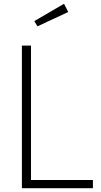

<svg xmlns="http://www.w3.org/2000/svg" viewBox="-20 -990 531 1010"><path d="M468.8 0H95.2V-750H143.1V-43H468.8ZM160.2 -878.9 316.9 -970.2 338.9 -926.8 177.2 -851.6Z"/></svg>

Font: Spartan MB Light
Style: Regular
Weight: 300
Designer: Matt Bailey, Mirko Velimirovic
Foundry: Matt Bailey
Version: Version 1.005